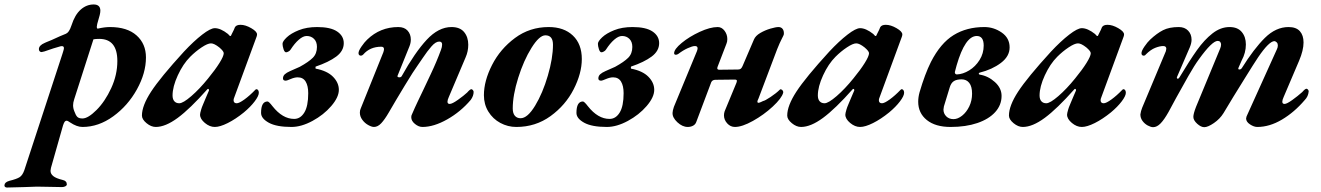

<svg xmlns="http://www.w3.org/2000/svg" viewBox="-131 -554 5910 859"><path d="M-111 274Q-110 261 -89 255Q-56 247 -43 238.5Q-30 230 -22 207L148 -312Q149 -316 152 -325Q155 -334 155 -339Q155 -350 140 -347Q110 -339 68 -324Q56 -321 55 -321Q50 -321 46.5 -324.5Q43 -328 43 -334Q43 -351 69 -362Q68 -362 100 -375Q143 -395 164 -403Q171 -406 177 -414.5Q183 -423 189 -441Q204 -488 230 -511Q256 -534 288 -534Q318 -534 318 -506Q318 -498 315 -486L304 -447Q302 -437 302 -434Q302 -430 303.5 -427.5Q305 -425 307 -426Q337 -433 361 -433Q438 -433 480 -395.5Q522 -358 522 -297Q522 -227 481.5 -154Q441 -81 375.5 -33.5Q310 14 238 14Q213 14 183 -6Q172 -14 167 -14Q162 -14 158.5 -9.5Q155 -5 151 7L97 197Q95 207 95 210Q95 224 107.5 234Q120 244 149 251Q168 255 168 271Q168 276 161.5 279.5Q155 283 146 283Q112 283 93 282L34 281L-22 283Q-76 285 -100 285Q-105 285 -108.5 282Q-112 279 -111 274ZM394 -281Q394 -380 313 -380Q296 -380 287 -378L201 -110Q196 -95 196 -83Q196 -69 202 -55Q208 -38 215 -31Q222 -24 238 -24Q263 -24 301 -62Q339 -100 366.5 -159.5Q394 -219 394 -281Z M504 -37Q504 -81 545 -144Q586 -207 692 -323Q736 -370 773.5 -399Q811 -428 830 -428Q856 -428 889 -402Q897 -393 898 -393H900Q902 -393 903 -395.5Q904 -398 905 -400Q918 -425 920 -432Q926 -443 945 -443Q967 -443 993 -428Q1019 -413 1019 -400Q1019 -396 1017 -390L917 -118Q914 -111 914 -106Q914 -92 928 -92Q939 -92 962.5 -109Q986 -126 1011 -152Q1014 -155 1016 -155Q1021 -155 1024 -150.5Q1027 -146 1027 -139Q1027 -125 1008.5 -100.5Q990 -76 960 -51Q923 -21 888 -3.5Q853 14 830 14Q807 14 785.5 -4Q764 -22 764 -41Q764 -47 769 -64Q771 -72 779 -90.5Q787 -109 791 -119L803 -147Q804 -148 804 -151Q804 -155 801.5 -156Q799 -157 797 -155Q719 -67 664 -26.5Q609 14 566 14Q545 14 524.5 -3Q504 -20 504 -37ZM800 -203Q832 -242 851 -272.5Q870 -303 870 -316Q870 -325 850 -342Q827 -360 813 -360Q798 -360 771 -342Q744 -324 720 -300Q688 -268 664.5 -217Q641 -166 641 -127Q641 -110 649 -101Q657 -92 671 -92Q688 -92 725 -124Q762 -156 800 -203Z M1037 -49Q1037 -100 1066 -100Q1072 -100 1088 -79Q1133 -22 1185 -22Q1213 -22 1230.5 -50.5Q1248 -79 1248 -137Q1248 -170 1236.5 -189Q1225 -208 1201 -208Q1187 -208 1169.5 -200.5Q1152 -193 1148 -193Q1135 -193 1135 -203Q1135 -214 1143 -221.5Q1151 -229 1167 -236L1210 -255Q1250 -277 1268.5 -295.5Q1287 -314 1287 -344Q1287 -367 1274 -380Q1261 -393 1241 -393Q1225 -393 1206 -376.5Q1187 -360 1169 -332Q1166 -327 1159.5 -323.5Q1153 -320 1149 -320Q1142 -320 1137.5 -334Q1133 -348 1133 -358Q1133 -369 1152 -387Q1171 -405 1206 -419Q1241 -433 1288 -433Q1348 -433 1377.5 -413Q1407 -393 1407 -361Q1407 -326 1373.5 -301Q1340 -276 1281 -256Q1280 -252 1281 -247Q1333 -237 1359 -210.5Q1385 -184 1385 -152Q1385 -119 1351 -79.5Q1317 -40 1267 -13Q1217 14 1173 14Q1106 14 1071.5 -5Q1037 -24 1037 -49Z M1479 -50Q1479 -61 1483 -69L1584 -320Q1587 -329 1587 -334Q1587 -345 1575 -345Q1524 -345 1494 -310Q1489 -305 1484 -305Q1474 -305 1473 -315Q1472 -325 1486 -345.5Q1500 -366 1512 -377Q1570 -433 1651 -433Q1678 -433 1692.5 -417Q1707 -401 1707 -377Q1707 -362 1701 -347L1648 -216L1647 -213Q1647 -211 1649.5 -209.5Q1652 -208 1655 -208Q1663 -208 1666 -213Q1725 -319 1778 -376Q1831 -433 1889 -433Q1927 -433 1945.5 -410.5Q1964 -388 1964 -354Q1964 -324 1952 -297L1877 -120Q1871 -107 1871 -99Q1871 -89 1881 -89Q1892 -89 1918 -107.5Q1944 -126 1959 -140Q1972 -155 1978 -155Q1981 -155 1984.5 -151Q1988 -147 1988 -143Q1988 -125 1975 -107Q1930 -54 1870 -20Q1810 14 1759 14Q1742 14 1725.5 0.5Q1709 -13 1709 -29Q1709 -37 1711 -40Q1726 -75 1739 -102Q1752 -129 1762 -150Q1769 -165 1796 -222Q1823 -279 1842 -331Q1847 -344 1847 -355Q1847 -368 1834 -368Q1818 -368 1799 -346Q1780 -324 1762 -297Q1744 -270 1738 -262Q1721 -239 1679.5 -170.5Q1638 -102 1608 -50Q1590 -19 1574.5 -2.5Q1559 14 1542 14Q1532 14 1516.5 5.5Q1501 -3 1490 -18Q1479 -33 1479 -50Z M2034 -128Q2034 -192 2070.5 -263.5Q2107 -335 2173 -384Q2239 -433 2324 -433Q2392 -433 2432 -395Q2472 -357 2472 -290Q2472 -226 2435.5 -154.5Q2399 -83 2332 -34.5Q2265 14 2179 14Q2141 14 2107.5 -4Q2074 -22 2054 -54.5Q2034 -87 2034 -128ZM2343 -354Q2343 -396 2309 -396Q2282 -396 2247 -340Q2212 -284 2187.5 -206Q2163 -128 2163 -69Q2163 -47 2172.5 -36Q2182 -25 2198 -25Q2229 -25 2263 -81Q2297 -137 2320 -215.5Q2343 -294 2343 -354Z M2448 -49Q2448 -100 2477 -100Q2483 -100 2499 -79Q2544 -22 2596 -22Q2624 -22 2641.5 -50.5Q2659 -79 2659 -137Q2659 -170 2647.5 -189Q2636 -208 2612 -208Q2598 -208 2580.5 -200.5Q2563 -193 2559 -193Q2546 -193 2546 -203Q2546 -214 2554 -221.5Q2562 -229 2578 -236L2621 -255Q2661 -277 2679.5 -295.5Q2698 -314 2698 -344Q2698 -367 2685 -380Q2672 -393 2652 -393Q2636 -393 2617 -376.5Q2598 -360 2580 -332Q2577 -327 2570.5 -323.5Q2564 -320 2560 -320Q2553 -320 2548.5 -334Q2544 -348 2544 -358Q2544 -369 2563 -387Q2582 -405 2617 -419Q2652 -433 2699 -433Q2759 -433 2788.5 -413Q2818 -393 2818 -361Q2818 -326 2784.5 -301Q2751 -276 2692 -256Q2691 -252 2692 -247Q2744 -237 2770 -210.5Q2796 -184 2796 -152Q2796 -119 2762 -79.5Q2728 -40 2678 -13Q2628 14 2584 14Q2517 14 2482.5 -5Q2448 -24 2448 -49Z M2878 -49Q2878 -58 2884 -76L2987 -325Q2990 -333 2990 -338Q2990 -348 2978 -348Q2967 -348 2946 -338.5Q2925 -329 2904 -313Q2898 -309 2893 -309Q2885 -309 2885 -316Q2885 -334 2919 -362Q2953 -390 2999.5 -411.5Q3046 -433 3080 -433Q3098 -433 3110.5 -416.5Q3123 -400 3123 -379Q3123 -367 3119 -358L3079 -254Q3078 -252 3078 -249Q3078 -242 3087 -242L3171 -243Q3178 -243 3182.5 -246Q3187 -249 3191 -258L3242 -377Q3249 -394 3270.5 -406.5Q3292 -419 3316 -426Q3340 -433 3352 -433Q3364 -433 3370.5 -424.5Q3377 -416 3376 -401Q3376 -398 3367 -381Q3358 -364 3346 -334L3262 -112Q3255 -99 3259 -95L3262 -94Q3266 -94 3273.5 -97.5Q3281 -101 3283 -102Q3291 -103 3316.5 -120Q3342 -137 3358 -153Q3361 -156 3364 -154Q3368 -153 3371 -148.5Q3374 -144 3373 -139Q3366 -114 3326 -77Q3286 -40 3237.5 -13Q3189 14 3157 14Q3137 14 3122.5 -2Q3108 -18 3108 -38Q3108 -47 3111 -56L3164 -184L3166 -192Q3166 -198 3156 -198L3070 -197Q3056 -197 3051 -186L2984 -8Q2980 3 2969.5 8.5Q2959 14 2946 14Q2922 14 2899.5 -7Q2877 -28 2878 -49Z M3391 -37Q3391 -81 3432 -144Q3473 -207 3579 -323Q3623 -370 3660.5 -399Q3698 -428 3717 -428Q3743 -428 3776 -402Q3784 -393 3785 -393H3787Q3789 -393 3790 -395.5Q3791 -398 3792 -400Q3805 -425 3807 -432Q3813 -443 3832 -443Q3854 -443 3880 -428Q3906 -413 3906 -400Q3906 -396 3904 -390L3804 -118Q3801 -111 3801 -106Q3801 -92 3815 -92Q3826 -92 3849.5 -109Q3873 -126 3898 -152Q3901 -155 3903 -155Q3908 -155 3911 -150.5Q3914 -146 3914 -139Q3914 -125 3895.5 -100.5Q3877 -76 3847 -51Q3810 -21 3775 -3.5Q3740 14 3717 14Q3694 14 3672.5 -4Q3651 -22 3651 -41Q3651 -47 3656 -64Q3658 -72 3666 -90.5Q3674 -109 3678 -119L3690 -147Q3691 -148 3691 -151Q3691 -155 3688.5 -156Q3686 -157 3684 -155Q3606 -67 3551 -26.5Q3496 14 3453 14Q3432 14 3411.5 -3Q3391 -20 3391 -37ZM3687 -203Q3719 -242 3738 -272.5Q3757 -303 3757 -316Q3757 -325 3737 -342Q3714 -360 3700 -360Q3685 -360 3658 -342Q3631 -324 3607 -300Q3575 -268 3551.5 -217Q3528 -166 3528 -127Q3528 -110 3536 -101Q3544 -92 3558 -92Q3575 -92 3612 -124Q3649 -156 3687 -203Z M3977 -99Q3977 -119 3983 -141Q4007 -223 4034 -277Q4077 -361 4135.5 -397Q4194 -433 4273 -433Q4315 -433 4350.5 -408.5Q4386 -384 4386 -342Q4386 -302 4347 -272.5Q4308 -243 4252 -229Q4248 -228 4248 -224.5Q4248 -221 4253 -220Q4290 -214 4320 -187Q4350 -160 4350 -125Q4350 -84 4321.5 -52.5Q4293 -21 4241.5 -3.5Q4190 14 4122 14Q4054 14 4015.5 -17Q3977 -48 3977 -99ZM4270 -350Q4270 -393 4239 -393Q4187 -393 4149 -262L4141 -232V-230Q4141 -226 4143.5 -223.5Q4146 -221 4150 -221Q4177 -222 4205 -239Q4233 -256 4251.5 -285.5Q4270 -315 4270 -350ZM4218 -135Q4218 -167 4205.5 -183Q4193 -199 4171 -199Q4149 -199 4136.5 -191Q4124 -183 4118 -163L4092 -78Q4090 -68 4090 -64Q4090 -46 4102.5 -33.5Q4115 -21 4135 -21Q4154 -21 4173.5 -36.5Q4193 -52 4205.5 -78Q4218 -104 4218 -135Z M4383 -37Q4383 -81 4424 -144Q4465 -207 4571 -323Q4615 -370 4652.5 -399Q4690 -428 4709 -428Q4735 -428 4768 -402Q4776 -393 4777 -393H4779Q4781 -393 4782 -395.5Q4783 -398 4784 -400Q4797 -425 4799 -432Q4805 -443 4824 -443Q4846 -443 4872 -428Q4898 -413 4898 -400Q4898 -396 4896 -390L4796 -118Q4793 -111 4793 -106Q4793 -92 4807 -92Q4818 -92 4841.5 -109Q4865 -126 4890 -152Q4893 -155 4895 -155Q4900 -155 4903 -150.5Q4906 -146 4906 -139Q4906 -125 4887.5 -100.5Q4869 -76 4839 -51Q4802 -21 4767 -3.5Q4732 14 4709 14Q4686 14 4664.5 -4Q4643 -22 4643 -41Q4643 -47 4648 -64Q4650 -72 4658 -90.5Q4666 -109 4670 -119L4682 -147Q4683 -148 4683 -151Q4683 -155 4680.5 -156Q4678 -157 4676 -155Q4598 -67 4543 -26.5Q4488 14 4445 14Q4424 14 4403.5 -3Q4383 -20 4383 -37ZM4679 -203Q4711 -242 4730 -272.5Q4749 -303 4749 -316Q4749 -325 4729 -342Q4706 -360 4692 -360Q4677 -360 4650 -342Q4623 -324 4599 -300Q4567 -268 4543.5 -217Q4520 -166 4520 -127Q4520 -110 4528 -101Q4536 -92 4550 -92Q4567 -92 4604 -124Q4641 -156 4679 -203Z M4971 -42Q4973 -57 4979 -72L5085 -325Q5087 -333 5087 -336Q5087 -348 5073 -348Q5058 -348 5037.5 -340Q5017 -332 4995 -310Q4992 -305 4985 -305Q4982 -305 4979 -307.5Q4976 -310 4976 -315Q4975 -325 4989 -345.5Q5003 -366 5015 -377Q5045 -405 5072.5 -419Q5100 -433 5143 -433Q5169 -433 5184.5 -417Q5200 -401 5200 -376Q5200 -361 5192 -342L5135 -210L5134 -206Q5134 -202 5138 -202Q5143 -202 5146 -208Q5191 -283 5224 -329.5Q5257 -376 5293.5 -404.5Q5330 -433 5370 -433Q5406 -433 5424.5 -411Q5443 -389 5443 -355Q5443 -318 5424 -283L5410 -251L5409 -247Q5409 -243 5414 -243Q5420 -243 5424 -248Q5479 -336 5528 -384.5Q5577 -433 5634 -433Q5668 -433 5684.5 -414.5Q5701 -396 5701 -364Q5701 -329 5681 -282L5612 -120Q5606 -107 5606 -99Q5606 -89 5616 -89Q5626 -89 5650.5 -106.5Q5675 -124 5695 -142Q5708 -157 5714 -157Q5717 -157 5720.5 -153.5Q5724 -150 5724 -145Q5722 -122 5706 -106Q5660 -52 5604.5 -19Q5549 14 5494 14Q5479 14 5461.5 2.5Q5444 -9 5444 -24Q5444 -27 5446 -33L5582 -334Q5586 -342 5586 -351Q5586 -359 5581.5 -364Q5577 -369 5571 -370Q5547 -370 5498 -298Q5478 -268 5441.5 -209Q5405 -150 5387 -121L5343 -48Q5327 -22 5300 -3.5Q5273 15 5257 15Q5242 15 5225 -0.5Q5208 -16 5208 -31Q5208 -45 5220 -76L5328 -337Q5332 -346 5332 -355Q5332 -362 5328 -366.5Q5324 -371 5317 -371Q5292 -371 5233 -289Q5213 -262 5185.5 -213.5Q5158 -165 5131 -116L5097 -53Q5078 -19 5061.5 -2Q5045 15 5028 15Q5018 15 5004 7.5Q4990 0 4980.5 -13Q4971 -26 4971 -42Z"/></svg>

Font: EB Garamond
Style: Bold Italic
Weight: 700
Italic angle: -17.2°
Designer: Georg Duffner and Octavio Pardo
Foundry: Georg Duffner
Version: Version 1.000